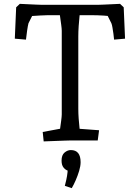

<svg xmlns="http://www.w3.org/2000/svg" viewBox="-20 -730 727 998"><path d="M207 5 202 -44 326 -67 287 -28Q289 -37 292 -58.5Q295 -80 298 -102.5Q301 -125 301 -135V-570Q301 -581 298 -602.5Q295 -624 292 -646Q289 -668 287 -678H397Q396 -670 393.5 -647Q391 -624 389 -595Q387 -566 387 -540V-165Q387 -139 389 -112.5Q391 -86 393.5 -63.5Q396 -41 398 -28L360 -63L495 -53L488 0H350Q339 0 314 1Q289 2 260 3Q231 4 207 5ZM115 -524 57 -529 64 -692 83 -710Q102 -709 125 -708Q148 -707 168 -706Q188 -705 197 -705H490Q499 -705 518.5 -706Q538 -707 561.5 -708Q585 -709 604 -710L623 -692L630 -529L573 -524Q572 -538 569.5 -555Q567 -572 564.5 -587Q562 -602 559 -609L525 -677L566 -645Q551 -647 518.5 -649Q486 -651 460 -651H227Q210 -651 189 -649.5Q168 -648 149.5 -647Q131 -646 120 -645L162 -677L128 -609Q125 -598 121 -571Q117 -544 115 -524ZM353 248 317 236Q320 225 324.5 205Q329 185 331 165.5Q333 146 326 138L353 161Q345 161 332.5 157Q320 153 310 140.5Q300 128 300 105Q300 76 315.5 63Q331 50 348 50Q399 50 399 113Q399 133 391.5 158Q384 183 373.5 207Q363 231 353 248Z"/></svg>

Font: Andada Pro
Style: Regular
Weight: 400
Designer: Carolina Giovagnoli
Foundry: Huerta Tipografica
Version: Version 3.003